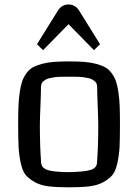

<svg xmlns="http://www.w3.org/2000/svg" viewBox="-20 -823 615 851"><path d="M60.5 0ZM286.6 -60.1Q356 -61.5 383.1 -70.3Q410.2 -79.1 410.2 -105Q415.5 -174.8 415.5 -266.6Q415.5 -296.9 413.1 -353.3Q410.6 -409.7 410.6 -437Q410.6 -445.3 408 -452.1Q405.3 -459 399.2 -463.6Q393.1 -468.3 387 -471.7Q380.9 -475.1 369.9 -477.1Q358.9 -479 351.3 -480.5Q343.8 -481.9 329.8 -482.4Q315.9 -482.9 308.3 -482.9Q300.8 -482.9 286.1 -482.9Q271.5 -482.9 263.9 -482.9Q256.3 -482.9 242.4 -482.4Q228.5 -481.9 220.9 -480.5Q213.4 -479 202.4 -477.1Q191.4 -475.1 185.3 -471.7Q179.2 -468.3 173.1 -463.6Q167 -459 164.3 -452.1Q161.6 -445.3 161.6 -437Q161.6 -409.7 159.2 -353.3Q156.7 -296.9 156.7 -266.6Q156.7 -174.8 162.1 -105Q162.1 -79.1 190.7 -69.6Q219.2 -60.1 286.6 -60.1ZM285.6 7.3Q231.4 7.3 195.3 2.9Q159.2 -1.5 133.1 -16.4Q106.9 -31.2 93.3 -48.1Q79.6 -64.9 71.8 -101.3Q64 -137.7 62.3 -173.3Q60.5 -209 60.5 -272.5Q60.5 -319.8 61.8 -351.6Q63 -383.3 67.4 -413.8Q71.8 -444.3 78.4 -463.1Q85 -481.9 97.4 -498.8Q109.9 -515.6 125.5 -524.4Q141.1 -533.2 165.3 -539.8Q189.5 -546.4 218 -548.6Q246.6 -550.8 286.1 -550.8Q325.7 -550.8 354.2 -548.6Q382.8 -546.4 407 -539.8Q431.2 -533.2 446.8 -524.4Q462.4 -515.6 474.9 -498.8Q487.3 -481.9 493.9 -463.1Q500.5 -444.3 504.9 -413.8Q509.3 -383.3 510.5 -351.6Q511.7 -319.8 511.7 -272.5Q511.7 -209 510 -173.3Q508.3 -137.7 500.5 -101.3Q492.7 -64.9 478.8 -47.9Q464.8 -30.8 438.7 -16.1Q412.6 -1.5 376.5 2.9Q340.3 7.3 285.6 7.3ZM283.7 -715.8 170.9 -600.6 144 -627 237.8 -777.8Q254.9 -803.2 283.7 -803.2Q312.5 -803.2 329.6 -777.8L423.3 -627L396.5 -600.6Z"/></svg>

Font: Coda
Style: Regular
Weight: 400
Designer: vernon adams
Foundry: vernon adams
Version: Version 2.000; ttfautohint (v0.8) -r 50 -G 200 -x